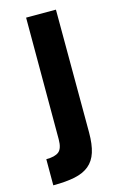

<svg xmlns="http://www.w3.org/2000/svg" viewBox="-116 -731 535 852"><g transform="rotate(-15 151.0 -305.0)"><path d="M19 70V-50Q59 -50 77 -64.5Q95 -79 95 -121V-680H232L233 -115Q233 -61 221.5 -25Q210 11 184.5 32Q159 53 118.5 61.5Q78 70 19 70Z"/></g></svg>

Font: Sunflower
Style: Bold
Weight: 700
Designer: JIKJI
Foundry: JIKJI
Version: Version 1.00